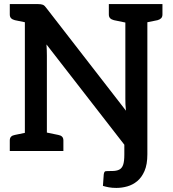

<svg xmlns="http://www.w3.org/2000/svg" viewBox="-20 -741 849 942"><path d="M551 181Q530 181 514 178Q498 175 485 171L489 115Q491 100 498 99Q505 98 530 98Q551 98 564.5 91.5Q578 85 584 68Q590 51 590 18V-64H703V16Q703 66 689 98Q675 130 653 148Q631 166 604.5 173.5Q578 181 551 181ZM102 0V-721H166Q182 -721 190.5 -717.5Q199 -714 208 -701L598 -198Q596 -214 595.5 -229Q595 -244 595 -257V-721H703V0H640Q626 0 616.5 -4.5Q607 -9 597 -22L208 -523Q209 -507 209.5 -495Q210 -483 210 -468V0ZM28 0V-52Q28 -64 34.5 -70.5Q41 -77 53 -79L116 -92L129 0ZM191 0 203 -92 266 -79Q278 -77 284.5 -70.5Q291 -64 291 -52V0ZM129 -721 116 -629 53 -642Q41 -645 34.5 -651.5Q28 -658 28 -670V-721ZM615 -721 602 -629 539 -642Q527 -645 520.5 -651.5Q514 -658 514 -670V-721ZM777 -721V-670Q777 -658 770.5 -651.5Q764 -645 753 -642L689 -629L677 -721Z"/></svg>

Font: Aleo SemiBold
Style: Regular
Weight: 600
Designer: Alessio Laiso
Foundry: Alessio Laiso
Version: Version 2.001;gftools[0.9.29]